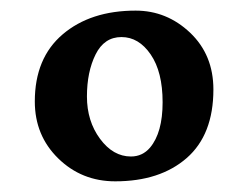

<svg xmlns="http://www.w3.org/2000/svg" viewBox="-20 -740 463 358"><path d="M377.9 -573.2Q377.9 -488.8 328.1 -445.3Q278.3 -401.9 194.8 -401.9Q132.3 -401.9 88.6 -444.6Q44.9 -487.3 44.9 -550.8Q44.9 -631.8 96.9 -676Q148.9 -720.2 232.9 -720.2Q291 -720.2 334.5 -679Q377.9 -637.7 377.9 -573.2ZM224.1 -448.2Q245.6 -448.2 259.8 -464.8Q283.2 -492.7 283.2 -549.3Q283.2 -606 261 -638.4Q238.8 -670.9 206.5 -670.9Q174.3 -670.9 158.2 -638.4Q142.1 -606 142.1 -560.1Q142.1 -514.2 166.5 -481.2Q190.9 -448.2 224.1 -448.2Z"/></svg>

Font: Marko One
Style: Regular
Weight: 400
Designer: Zhenya Spizhovyi
Foundry: Cyreal
Version: Version 1.003